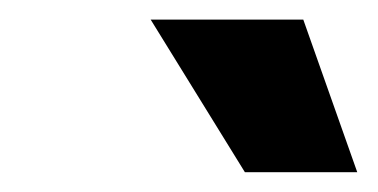

<svg xmlns="http://www.w3.org/2000/svg" viewBox="-20 -770 386 196"><path d="M230 -594.2 133.8 -750H289.6L344.7 -594.2Z"/></svg>

Font: Inter 24pt ExtraBold
Style: Italic
Weight: 800
Italic angle: -9.3988°
Designer: Rasmus Andersson
Foundry: rsms
Version: Version 4.001;git-66647c0bb